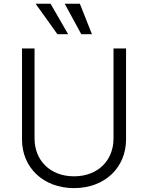

<svg xmlns="http://www.w3.org/2000/svg" viewBox="-20 -984 784 1017"><path d="M581.3 -727.3V-250.4C581.3 -134.6 498.9 -50.1 372.2 -50.1C245.4 -50.1 163 -134.6 163 -250.4V-727.3H96.6V-245.7C96.2 -97.3 208.5 12.4 372.2 12.4C536.2 12.4 647.7 -97.3 647.7 -245.7V-727.3ZM410.5 -802.9H467L403.1 -964.1H322.8ZM284.1 -802.9H340.9L247.9 -964.1H168.7Z"/></svg>

Font: Karasuma Gothic
Style: Light
Weight: 300
Designer: Rasmus Andersson / Ryoko Nishizuka
Foundry: rsms
Version: Version 1.00